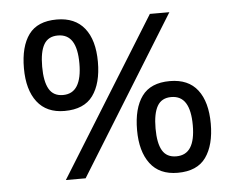

<svg xmlns="http://www.w3.org/2000/svg" viewBox="-48 -689 924 755"><g transform="rotate(-5 414.0 -311.0)"><path d="M183 0 569 -622H646L261 0ZM202 -271Q131 -271 94 -319Q57 -367 57 -452Q57 -538 91.5 -585Q126 -632 202 -632Q274 -632 311.5 -585Q349 -538 349 -452Q349 -367 314 -319Q279 -271 202 -271ZM201 -334Q239 -334 257.5 -364Q276 -394 276 -452Q276 -511 257.5 -540Q239 -569 201 -569Q163 -569 146 -540Q129 -511 129 -452Q129 -394 146 -364Q163 -334 201 -334ZM624 10Q552 10 515.5 -38.5Q479 -87 479 -171Q479 -257 513.5 -304.5Q548 -352 624 -352Q697 -352 733.5 -304.5Q770 -257 770 -171Q770 -87 735.5 -38.5Q701 10 624 10ZM624 -55Q662 -55 680.5 -84Q699 -113 699 -171Q699 -230 680.5 -259.5Q662 -289 624 -289Q586 -289 569 -259.5Q552 -230 552 -171Q552 -113 569 -84Q586 -55 624 -55Z"/></g></svg>

Font: Noto Sans Gujarati
Style: Regular
Weight: 400
Designer: Jelle Bosma - Monotype Design Team, Universal Thirst
Foundry: Monotype Imaging Inc.
Version: Version 2.102